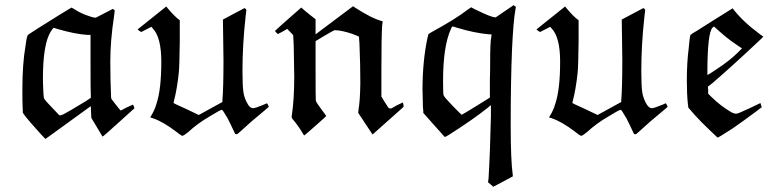

<svg xmlns="http://www.w3.org/2000/svg" viewBox="-20 -499 2991 738"><path d="M86 -363Q86 -365 128 -391.5Q170 -418 212 -444L255 -470L256 -469Q258 -468 260 -467Q262 -466 264 -465Q283 -452 308 -442Q338 -431 346 -431Q350 -431 358 -436L414 -465L421 -459L418 -434Q404 -342 404 -262Q404 -189 407 -126L408 -119L425 -97Q443 -74 444 -74L467 -86L491 -97Q492 -97 497 -83L436 -28Q377 26 374 26L331 -46L329 -91L155 35Q154 35 135.5 15Q117 -5 96 -29.5Q75 -54 68 -65L67 -86Q66 -100 66 -156Q66 -253 78 -322Q81 -349 86 -363ZM203 -387 187 -392Q184 -392 176 -379Q145 -332 145 -197Q145 -178 147 -138Q148 -121 151 -118Q156 -110 187 -78L208 -56H214Q221 -57 253 -76L308 -109L329 -123V-136Q328 -143 328 -257V-365H314Q269 -368 203 -387Z M839 -268Q839 -291 838 -343Q837 -395 837 -412V-424L920 -468L924 -465L927 -461L924 -435Q912 -327 912 -226Q912 -171 915.5 -145.5Q919 -120 934 -96Q942 -84 952 -83Q961 -83 992 -96L1006 -102Q1007 -102 1010 -96Q1013 -90 1013 -88L993 -71Q945 -32 901 9Q892 18 888 17L884 16Q862 -31 855 -44Q836 -77 833 -77Q827 -77 785 -51Q740 -25 703 9Q686 23 681 23Q677 23 657 7Q607 -31 569 -44L557 -48L561 -54Q565 -60 571.5 -73.5Q578 -87 582 -102Q600 -157 600 -262Q600 -356 567 -390L562 -396L523 -376L516 -380L509 -386L619 -474Q649 -437 671 -421V-339Q670 -244 667 -217Q664 -188 659 -159.5Q654 -131 650 -117L647 -103Q647 -102 696 -80L744 -57L835 -107V-116Q839 -161 839 -268Z M1048 -368Q1037 -378 1037 -380Q1037 -381 1089 -427L1138 -470L1146 -463Q1151 -458 1169.5 -443.5Q1188 -429 1193 -425V-367L1337 -475L1346 -469Q1409 -428 1451 -417L1449 -402Q1446 -362 1446 -231V-128L1456 -111Q1459 -106 1462.5 -101Q1466 -96 1467.5 -93.5Q1469 -91 1470.5 -88.5Q1472 -86 1473 -85Q1474 -84 1476 -83Q1478 -82 1479.5 -82Q1481 -82 1484 -82L1505 -94Q1527 -105 1528 -105Q1529 -105 1531 -95V-88L1412 18L1357 -65L1358 -77Q1364 -111 1365 -178Q1365 -254 1362 -321Q1362 -326 1361.5 -334Q1361 -342 1360.5 -347Q1360 -352 1360 -353V-358L1349 -363Q1315 -377 1281 -382Q1277 -382 1272 -382.5Q1267 -383 1266 -383Q1264 -383 1228 -362L1193 -341V-229Q1193 -115 1194 -112Q1195 -106 1214.5 -80Q1234 -54 1234 -53Q1234 -52 1192 -15Q1150 22 1149 22L1148 20Q1147 19 1146 17.5Q1145 16 1144 14Q1127 -15 1105 -41Q1101 -45 1101 -50Q1111 -116 1111 -203Q1111 -222 1110 -265Q1109 -308 1109 -324L1107 -364L1084 -388L1067 -378Q1049 -368 1048 -368Z M1943 -19Q1943 119 1951 174V179L1876 219L1866 210L1856 202L1858 185Q1864 83 1867 -54V-95L1855 -85Q1799 -40 1706 19Q1690 29 1689 27Q1684 22 1647 -20L1607 -65V-73Q1605 -83 1605 -115Q1605 -122 1604.5 -135Q1604 -148 1604 -154Q1604 -263 1623 -353L1627 -368L1638 -375Q1733 -427 1775 -460Q1790 -471 1791 -471L1804 -464Q1818 -457 1839 -447.5Q1860 -438 1874 -434L1885 -432L1954 -479L1956 -478Q1958 -476 1960 -474.5Q1962 -473 1963 -473L1961 -461Q1953 -417 1948 -307Q1943 -185 1943 -19ZM1863 -196Q1864 -216 1864 -256Q1864 -296 1865 -322Q1866 -348 1869 -361V-367H1860Q1804 -372 1738 -392Q1723 -397 1720 -397H1719Q1717 -397 1713 -387Q1683 -321 1683 -187Q1683 -138 1685 -133Q1687 -126 1720 -92Q1753 -58 1755 -58L1762 -62Q1770 -67 1784 -75Q1798 -83 1810 -91L1863 -124Z M2372 -268Q2372 -291 2371 -343Q2370 -395 2370 -412V-424L2453 -468L2457 -465L2460 -461L2457 -435Q2445 -327 2445 -226Q2445 -171 2448.5 -145.5Q2452 -120 2467 -96Q2475 -84 2485 -83Q2494 -83 2525 -96L2539 -102Q2540 -102 2543 -96Q2546 -90 2546 -88L2526 -71Q2478 -32 2434 9Q2425 18 2421 17L2417 16Q2395 -31 2388 -44Q2369 -77 2366 -77Q2360 -77 2318 -51Q2273 -25 2236 9Q2219 23 2214 23Q2210 23 2190 7Q2140 -31 2102 -44L2090 -48L2094 -54Q2098 -60 2104.5 -73.5Q2111 -87 2115 -102Q2133 -157 2133 -262Q2133 -356 2100 -390L2095 -396L2056 -376L2049 -380L2042 -386L2152 -474Q2182 -437 2204 -421V-339Q2203 -244 2200 -217Q2197 -188 2192 -159.5Q2187 -131 2183 -117L2180 -103Q2180 -102 2229 -80L2277 -57L2368 -107V-116Q2372 -161 2372 -268Z M2903 -103Q2903 -101 2905.5 -94.5Q2908 -88 2908 -87L2887 -71Q2843 -38 2797 -6Q2741 30 2739 30Q2738 30 2727.5 20Q2717 10 2702 -4.5Q2687 -19 2677 -29Q2653 -53 2626 -85L2624 -99Q2620 -139 2620 -190Q2620 -256 2627 -312Q2631 -358 2634 -365L2644 -372Q2655 -378 2676.5 -392Q2698 -406 2716 -417L2796 -467Q2834 -417 2899 -369L2914 -358L2905 -349Q2799 -249 2719 -180L2701 -166L2702 -152V-139L2715 -126Q2748 -93 2792 -67Q2802 -62 2810 -62Q2817 -62 2859 -82ZM2729 -393Q2725 -397 2724 -397Q2721 -395 2719 -393Q2699 -373 2699 -219V-211Q2702 -211 2736 -234Q2785 -266 2818 -299L2832 -313L2817 -323Q2794 -338 2769 -358Q2763 -363 2747 -377Q2731 -391 2729 -393Z"/></svg>

Font: MathJax_Fraktur
Style: Regular
Weight: 400
Version: Version 1.1